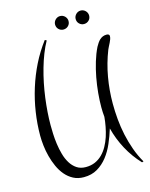

<svg xmlns="http://www.w3.org/2000/svg" viewBox="-137 -855 874 1117"><g transform="rotate(-15 300.5 -296.5)"><path d="M568.8 -594.2Q575.7 -594.2 580.8 -591.3Q585.9 -588.4 585.9 -581.1Q585.9 -572.3 582.5 -562.7Q579.1 -553.2 574.2 -543.5Q569.3 -533.7 564.5 -524.4Q559.6 -515.1 556.2 -506.8Q527.3 -433.1 513.7 -355.2Q500 -277.3 500 -196.8Q500 -150.4 504.4 -102.1Q508.8 -53.7 519 -6.1Q529.3 41.5 545.7 87.2Q562 132.8 585.9 173.8L576.2 176.8Q528.8 126.5 496.1 65.7Q463.4 4.9 446.3 -62Q433.1 -19 415 22.9Q397 64.9 370.8 98.4Q344.7 131.8 309.8 152.3Q274.9 172.9 228 172.9Q192.4 172.9 165 158.4Q137.7 144 117.2 119.9Q96.7 95.7 82.8 64.7Q68.8 33.7 60.1 0.5Q51.3 -32.7 47.6 -65.7Q43.9 -98.6 43.9 -126Q43.9 -195.8 54.7 -266.6Q65.4 -337.4 86.7 -405.5Q107.9 -473.6 139.6 -537.4Q171.4 -601.1 213.9 -657.2L224.1 -651.9Q206.1 -619.6 191.2 -581.5Q176.3 -543.5 164.6 -502.2Q152.8 -460.9 144 -417.7Q135.3 -374.5 129.6 -331.5Q124 -288.6 121.1 -247.6Q118.2 -206.5 118.2 -169.9Q118.2 -147.5 119.4 -117.4Q120.6 -87.4 125 -55.2Q129.4 -22.9 138.2 8.3Q147 39.6 162.1 64.2Q177.2 88.9 199.7 104Q222.2 119.1 253.9 119.1Q285.2 119.1 310.1 108.2Q335 97.2 354 78.1Q373 59.1 387 33.9Q400.9 8.8 410.2 -19.5Q419.4 -47.9 425 -77.6Q430.7 -107.4 433.1 -135.7Q430.2 -164.1 430.2 -192.9Q430.2 -232.9 434.3 -278.6Q438.5 -324.2 447 -370.1Q455.6 -416 468.8 -459.7Q481.9 -503.4 500 -540Q505.9 -550.8 512.5 -560.5Q519 -570.3 527.1 -577.9Q535.2 -585.4 545.4 -589.8Q555.7 -594.2 568.8 -594.2ZM376 -728.5Q376 -710.4 364 -699Q352.1 -687.5 335 -687.5Q318.8 -687.5 306.9 -699Q294.9 -710.4 294.9 -728.5Q294.9 -736.3 298.1 -743.7Q301.3 -751 306.9 -756.6Q312.5 -762.2 319.6 -765.4Q326.7 -768.6 335 -768.6Q343.8 -768.6 351.1 -765.4Q358.4 -762.2 364 -756.6Q369.6 -751 372.8 -743.7Q376 -736.3 376 -728.5ZM500 -728.5Q500 -710.4 488 -699Q476.1 -687.5 459 -687.5Q442.9 -687.5 430.9 -699Q418.9 -710.4 418.9 -728.5Q418.9 -736.3 422.1 -743.7Q425.3 -751 430.9 -756.6Q436.5 -762.2 443.6 -765.4Q450.7 -768.6 459 -768.6Q467.8 -768.6 475.1 -765.4Q482.4 -762.2 488 -756.6Q493.7 -751 496.8 -743.7Q500 -736.3 500 -728.5Z"/></g></svg>

Font: Montez
Style: Regular
Weight: 400
Designer: Astigmatic (AOETI)
Foundry: Astigmatic (AOETI)
Version: Version 1.001